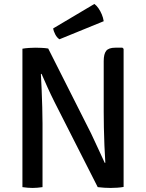

<svg xmlns="http://www.w3.org/2000/svg" viewBox="-20 -922 720 946"><path d="M90.5 -682Q103.5 -684.5 122.8 -685.8Q142 -687 154 -687Q166.5 -687 184.2 -686.2Q202 -685.5 217.5 -683L189.5 -559L181.5 -557.5Q183.5 -522.5 185.2 -479.8Q187 -437 188.2 -393.2Q189.5 -349.5 189.5 -312.5V0Q176 2 163.5 3Q151 4 140.5 4Q130.5 4 117 3Q103.5 2 90.5 0ZM248.5 -419.5Q230 -456.5 214.2 -491.5Q198.5 -526.5 184.5 -558.5L134.5 -618.5L217.5 -683L429 -264Q448 -224.5 464.8 -187.2Q481.5 -150 496 -119.5L548.5 -64L461.5 0ZM589 -681.5V-1Q576.5 1.5 558.2 2.8Q540 4 525 4Q510.5 4 494 3Q477.5 2 461.5 0L490.5 -119L499 -120Q496.5 -160 494.5 -205.2Q492.5 -250.5 491.8 -294Q491 -337.5 491 -372V-621Q491 -656 503.2 -671.5Q515.5 -687 548 -687H583ZM445 -902.5Q455 -895.5 464.8 -881.8Q474.5 -868 481.5 -851.2Q488.5 -834.5 491 -817.5L273 -728.5Q261 -736 252.5 -752Q244 -768 242 -782Z"/></svg>

Font: Signika
Style: Regular
Weight: 400
Designer: Anna Giedry
Foundry: Anna Giedry
Version: Version 2.001